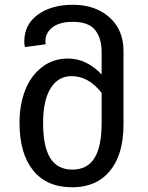

<svg xmlns="http://www.w3.org/2000/svg" viewBox="-20 -773 620 807"><path d="M286.1 -752.9Q380.4 -752.9 439.7 -700.4Q499 -647.9 499 -559.1V-249Q499 -123 441.9 -54.4Q384.8 14.2 284.2 14.2Q176.3 14.2 119.1 -56.9Q62 -127.9 62 -256.8Q62 -330.6 84.7 -391.1Q107.4 -451.7 154.5 -489.3Q201.7 -526.9 265.1 -526.9Q343.8 -526.9 407.2 -460V-553.2Q407.2 -612.3 379.9 -646.7Q352.5 -681.2 286.1 -681.2Q231 -681.2 200.9 -658.4Q170.9 -635.7 170.9 -599.1Q170.9 -593.8 171.9 -586.9L85 -575.2Q82 -585.4 82 -598.1Q82 -670.4 139.4 -711.7Q196.8 -752.9 286.1 -752.9ZM407.2 -256.8V-382.8Q351.6 -453.1 280.8 -453.1Q224.6 -453.1 192.9 -402.1Q161.1 -351.1 161.1 -256.8Q161.1 -156.2 191.4 -108.2Q221.7 -60.1 284.2 -60.1Q346.7 -60.1 377 -108.4Q407.2 -156.7 407.2 -256.8Z"/></svg>

Font: FiraGO
Style: Regular
Weight: 400
Designer: bBox Type
Foundry: bBox Type GmbH
Version: Version 1.001;PS 001.001;hotconv 1.0.88;makeotf.lib2.5.64775